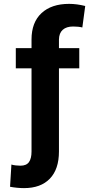

<svg xmlns="http://www.w3.org/2000/svg" viewBox="-20 -759 486 978"><path d="M383.8 -411.1H280.3V12.7Q280.3 103 233.9 151.1Q187.5 199.2 102.5 199.2Q68.4 199.2 31.2 192.4L38.1 79.1Q46.4 82 60.1 83.5Q73.7 85 84 85Q114.7 85 127.7 66.4Q140.6 47.9 140.6 12.7V-411.1H60.5V-513.7H140.6V-557.6Q140.6 -645 191.4 -692.1Q242.2 -739.3 332 -739.3Q371.1 -739.3 414.1 -728.5L399.4 -619.1Q379.9 -624 352.5 -624Q318.4 -624 299.6 -607.2Q280.8 -590.3 280.3 -557.6V-513.7H383.8Z"/></svg>

Font: Pretendard JP
Style: Bold
Weight: 700
Designer: Base glyphs from Inter by Rasmus Andersson; Hangeul glyphs from Noto Sans CJK(Source Han Sans) by Jang Soo-young and Kan
Foundry: Kil Hyung-jin
Version: Version 1.309